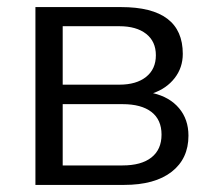

<svg xmlns="http://www.w3.org/2000/svg" viewBox="-20 -522 598 542"><path d="M80 0V-502H322Q496 -502 496 -370Q496 -331 473 -301.5Q450 -272 412 -259Q459 -248 485.5 -216.5Q512 -185 512 -139Q512 -74 464.5 -37Q417 0 330 0ZM157 -283H317Q365 -283 392.5 -305Q420 -327 420 -366Q420 -405 392.5 -426.5Q365 -448 317 -448H157ZM157 -55H326Q379 -55 407.5 -77.5Q436 -100 436 -142Q436 -184 407.5 -206Q379 -228 326 -228H157Z"/></svg>

Font: Winston
Style: Regular
Weight: 400
Designer: Original fonts by Vernon Adams / Changes by Cristiano Sobral
Foundry: Original fonts by Vernon Adams / Changes by Cristiano Sobral
Version: Version 2.503;July 17, 2020;FontCreator 13.0.0.2655 64-bit